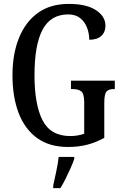

<svg xmlns="http://www.w3.org/2000/svg" viewBox="-20 -744 631 985"><path d="M329 10Q233 10 170 -36Q107 -82 75.5 -164.5Q44 -247 44 -358Q44 -466 77 -548.5Q110 -631 174 -677.5Q238 -724 333 -724Q423 -724 472 -692Q521 -660 521 -612Q521 -579 499.5 -559.5Q478 -540 438 -540Q438 -572 426.5 -602Q415 -632 391.5 -651Q368 -670 330 -670Q240 -670 198.5 -592Q157 -514 157 -358Q157 -207 198.5 -126.5Q240 -46 341 -46Q359 -46 377.5 -49Q396 -52 412 -58V-219Q412 -263 397 -275Q382 -287 354 -287H344V-330H569V-287H562Q538 -287 526.5 -274.5Q515 -262 515 -215V-37Q472 -13 427 -1.5Q382 10 329 10ZM253 208Q260 175 268.5 136Q277 97 281 61H361V71Q354 92 342 119Q330 146 316.5 173Q303 200 290 221H253Z"/></svg>

Font: Noto Serif Tamil ExtraCondensed Medium
Style: Regular
Weight: 500
Width: 2
Designer: Indian Type Foundry, Tom Grace, and the Monotype Design Team
Foundry: Monotype Imaging Inc.
Version: Version 2.004; ttfautohint (v1.8.4.7-5d5b)